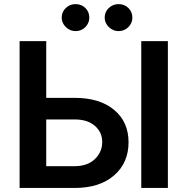

<svg xmlns="http://www.w3.org/2000/svg" viewBox="-20 -931 943 951"><path d="M354.5 -776.9Q326.7 -776.9 306.2 -796.9Q285.6 -816.9 285.6 -843.8Q285.6 -872.1 305.9 -891.4Q326.2 -910.6 354.5 -910.6Q383.3 -910.6 402.8 -891.4Q422.4 -872.1 422.4 -843.8Q422.4 -816.4 402.6 -796.6Q382.8 -776.9 354.5 -776.9ZM567.4 -776.9Q539.6 -776.9 519 -796.9Q498.5 -816.9 498.5 -843.8Q498.5 -872.1 518.8 -891.4Q539.1 -910.6 567.4 -910.6Q596.2 -910.6 616 -891.4Q635.7 -872.1 635.7 -843.8Q635.7 -816.4 615.7 -796.6Q595.7 -776.9 567.4 -776.9ZM209 -446.3H349.6Q474.1 -446.3 545.4 -386.7Q616.7 -327.1 616.7 -226.6Q616.7 -124.5 545.2 -62.3Q473.6 0 349.6 0H77.1V-727.1H209ZM811.5 -727.1V0H679.7V-727.1ZM209 -339.4V-107.9H349.6Q413.1 -107.9 449.7 -142.8Q486.3 -177.7 486.3 -228Q486.3 -275.9 450 -307.6Q413.6 -339.4 349.6 -339.4Z"/></svg>

Font: Interop SemBd
Style: Regular
Weight: 600
Designer: Rasmus Andersson, Google, Jang Haemin
Foundry: jhaemin
Version: Version 1.007